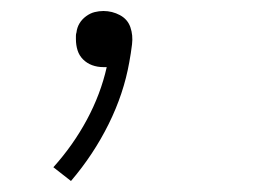

<svg xmlns="http://www.w3.org/2000/svg" viewBox="-20 -114 490 349"><path d="M109 215 77 190Q113 150 138 103.5Q163 57 174 8H168Q157 8 147.5 4.5Q138 1 131 -6Q124 -13 121 -22.5Q118 -32 118 -43Q118 -46 118 -49Q118 -52 119 -55Q120 -64 124.5 -71.5Q129 -79 136.5 -84.5Q144 -90 152 -92Q160 -94 168 -94Q184 -94 198 -86.5Q212 -79 217 -64.5Q222 -50 220 -33.5Q218 -17 215 -1Q205 56 177.5 111.5Q150 167 109 215Z"/></svg>

Font: Iosevka Etoile Extralight
Style: Italic
Weight: 200
Italic angle: -9°
Designer: Belleve Invis
Foundry: Belleve Invis
Version: Version 22.1.2; ttfautohint (v1.8.4)